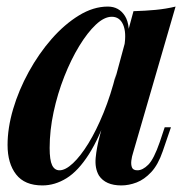

<svg xmlns="http://www.w3.org/2000/svg" viewBox="-20 -550 587 584"><path d="M161 -32Q179 -32 202 -53.5Q225 -75 249 -114Q273 -153 295 -207Q317 -261 333 -325L312 -217Q283 -132 250.5 -81Q218 -30 182.5 -8Q147 14 109 14Q55 14 29 -19.5Q3 -53 3 -109Q3 -161 20 -218.5Q37 -276 67.5 -331.5Q98 -387 137 -431.5Q176 -476 220 -503Q264 -530 308 -530Q342 -530 360 -501.5Q378 -473 369 -415L358 -409Q365 -451 354.5 -475Q344 -499 320 -499Q297 -499 271.5 -475Q246 -451 221 -410Q196 -369 175.5 -317Q155 -265 143 -209Q131 -153 131 -100Q131 -63 138.5 -47.5Q146 -32 161 -32ZM386 -516Q422 -517 453.5 -520Q485 -523 514 -530L385 -86Q381 -74 379.5 -61.5Q378 -49 381.5 -40.5Q385 -32 398 -32Q414 -32 431 -49Q448 -66 466 -118L481 -163H500L475 -90Q461 -49 440 -26.5Q419 -4 395.5 5Q372 14 349 14Q301 14 281 -16Q268 -38 271 -70Q274 -102 284 -139Z"/></svg>

Font: Playfair Display SemiBold
Style: Italic
Weight: 600
Italic angle: -14°
Designer: Claus Eggers Sørensen
Foundry: Claus Eggers Sørensen
Version: Version 1.203